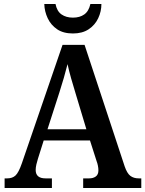

<svg xmlns="http://www.w3.org/2000/svg" viewBox="-20 -938 725 958"><path d="M3 0V-48H16Q42 -48 57.5 -62.5Q73 -77 89 -123L292 -714H402L602 -108Q614 -73 630.5 -60.5Q647 -48 672 -48H685V0H395V-48H425Q445 -48 458 -57.5Q471 -67 471 -88Q471 -99 468.5 -111.5Q466 -124 462 -134L429 -237H198L169 -145Q165 -133 161.5 -117.5Q158 -102 158 -90Q158 -48 207 -48H239V0ZM217 -293H411L358 -469Q346 -508 335 -546.5Q324 -585 317 -618Q309 -586 298.5 -549.5Q288 -513 276 -476ZM344 -771Q296 -771 265 -792Q234 -813 218 -847Q202 -881 201 -918H257Q264 -882 287 -866Q310 -850 344 -850Q378 -850 400.5 -866Q423 -882 431 -918H486Q486 -881 470 -847Q454 -813 422.5 -792Q391 -771 344 -771Z"/></svg>

Font: Noto Serif SemiCondensed SemiBold
Style: Regular
Weight: 600
Width: 4
Designer: Monotype Design Team
Foundry: Monotype Imaging Inc.
Version: Version 2.013; ttfautohint (v1.8.4.7-5d5b)